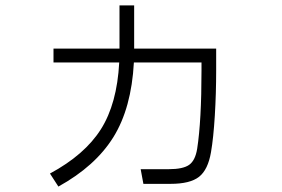

<svg xmlns="http://www.w3.org/2000/svg" viewBox="-20 -641 1040 707"><path d="M776 -462V-382Q776 -297 771 -215Q766 -133 757 -81Q746 -16 713 10Q680 36 608 36H508L498 -18H601Q654 -18 676.5 -34Q699 -50 706 -93Q722 -196 722 -382V-411H473Q464 -243 397.5 -136Q331 -29 195 46L164 -2Q292 -71 351.5 -165Q411 -259 419 -411H177V-462H420V-465V-621H474V-465V-462Z"/></svg>

Font: IBM Plex Sans JP Light
Style: Regular
Weight: 300
Designer: Mike Abbink; Paul van der Laan; Pieter van Rosmalen; Wujin Sim; Yejin Wi; Jinhee Kim; Boomi Park; Yona Kim; Kichan Ma
Foundry: Sandoll Inc.
Version: Version 1.002